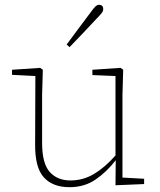

<svg xmlns="http://www.w3.org/2000/svg" viewBox="-20 -765 664 798"><path d="M269 13Q199 13 162 -28Q125 -69 126 -166L127 -449L30 -454V-475L147 -483L158 -475L155 -371V-171Q155 -86 186.5 -50.5Q218 -15 273 -15Q326 -15 371.5 -42.5Q417 -70 460 -119V-449L364 -453V-475L481 -483L492 -475L489 -371V-27L579 -22V0L460 5L461 -99Q424 -51 377.5 -19Q331 13 269 13ZM257 -580Q283 -615 309 -650Q335 -685 357 -714Q369 -731 376.5 -738Q384 -745 391 -745Q409 -745 409 -727Q409 -719 402.5 -710.5Q396 -702 381 -687Q358 -662 329 -631.5Q300 -601 269 -569Z"/></svg>

Font: Source Serif 4 SmText ExtraLight
Style: Regular
Weight: 200
Designer: Frank Grießhammer
Foundry: Adobe
Version: Version 4.005;hotconv 1.1.0;makeotfexe 2.6.0